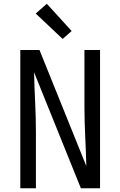

<svg xmlns="http://www.w3.org/2000/svg" viewBox="-20 -1001 640 1021"><path d="M88 0V-735H190L439 -118Q437 -198 433 -279Q429 -360 429 -441V-735H512V0H410L161 -617Q163 -537 167 -456Q171 -375 171 -294V0ZM313 -794 170 -929 229 -981 361 -836Z"/></svg>

Font: Iosevka Extended
Style: Regular
Weight: 400
Width: 7
Monospace: yes
Designer: Belleve Invis
Foundry: Belleve Invis
Version: Version 32.5.0; ttfautohint (v1.8.4)